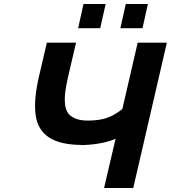

<svg xmlns="http://www.w3.org/2000/svg" viewBox="-20 -935 849 954"><path d="M688 -794.9H578.1L605 -915H714.8ZM478 -794.9H368.2L395 -915H504.9ZM369.1 -213.9 389.2 -214.8Q280.3 -214.8 223.6 -252Q167 -289.1 157 -364Q147 -439 172.9 -551.8L212.9 -723.1H357.9L317.9 -551.8Q308.1 -508.3 304.2 -477.5Q300.3 -446.8 303 -418.5Q305.7 -390.1 318.1 -373Q330.6 -356 354.7 -345.9Q378.9 -335.9 416 -335.9Q473.1 -335.9 511 -349.1Q548.8 -362.3 587.9 -393.1L664.1 -723.1H809.1L642.1 -1H497.1L554.2 -245.1Q478 -213.9 369.1 -213.9Z"/></svg>

Font: Perun
Style: Bold Italic
Weight: 700
Italic angle: -12°
Foundry: Copyright (c) Stefan Peev, Context Ltd, 2016
Version: Version 001.000